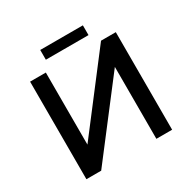

<svg xmlns="http://www.w3.org/2000/svg" viewBox="-182 -1016 1187 1193"><g transform="rotate(-30 411.5 -419.5)"><path d="M104 0V-700H217V-183L613 -700H719V0H606V-516L210 0ZM257 -839H563V-769H257Z"/></g></svg>

Font: Argentum Sans
Style: Regular
Weight: 400
Designer: Julieta Ulanovsky, Owen Earl, Chris M. Simpson, Rasmus Andersson, Cristiano Sobral
Foundry: The Argentum Sans Project Authors
Version: Version 3.135; ttfautohint (v1.8.4.7-5d5b-dirty)